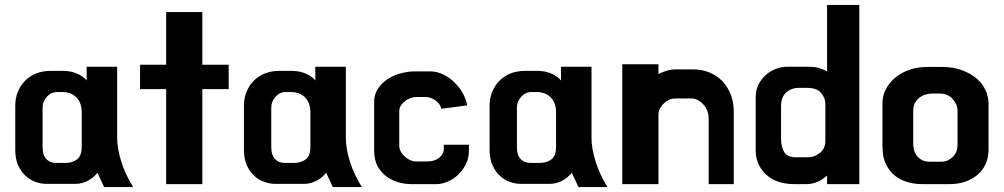

<svg xmlns="http://www.w3.org/2000/svg" viewBox="-20 -698 4078 780"><path d="M456 -138Q456 -95 472.5 -42Q489 11 521 62H403L376 4Q358 26 334.5 37.5Q311 49 287 49H168Q147 49 124.5 41Q102 33 84 16.5Q66 0 54 -26Q42 -52 42 -88V-269Q42 -298 52 -323.5Q62 -349 80.5 -368.5Q99 -388 125.5 -399Q152 -410 186 -410H240Q247 -410 259 -408.5Q271 -407 284 -402.5Q297 -398 309.5 -390.5Q322 -383 332 -371V-427H456ZM312 -241Q312 -264 305 -280Q298 -296 287 -305.5Q276 -315 263 -319.5Q250 -324 238 -324H211Q187 -324 170 -304.5Q153 -285 153 -261V-101Q153 -93 154.5 -81.5Q156 -70 162 -60Q168 -50 179.5 -43Q191 -36 211 -36H244Q274 -36 293 -50.5Q312 -65 312 -101Z M909 -336H802V50H655V-336H549V-435H655V-649H802V-435H909Z M1385 -138Q1385 -95 1401.5 -42Q1418 11 1450 62H1332L1305 4Q1287 26 1263.5 37.5Q1240 49 1216 49H1097Q1076 49 1053.5 41Q1031 33 1013 16.5Q995 0 983 -26Q971 -52 971 -88V-269Q971 -298 981 -323.5Q991 -349 1009.5 -368.5Q1028 -388 1054.5 -399Q1081 -410 1115 -410H1169Q1176 -410 1188 -408.5Q1200 -407 1213 -402.5Q1226 -398 1238.5 -390.5Q1251 -383 1261 -371V-427H1385ZM1241 -241Q1241 -264 1234 -280Q1227 -296 1216 -305.5Q1205 -315 1192 -319.5Q1179 -324 1167 -324H1140Q1116 -324 1099 -304.5Q1082 -285 1082 -261V-101Q1082 -93 1083.5 -81.5Q1085 -70 1091 -60Q1097 -50 1108.5 -43Q1120 -36 1140 -36H1173Q1203 -36 1222 -50.5Q1241 -65 1241 -101Z M1885 -110V-86Q1885 -56 1872.5 -31Q1860 -6 1841 12Q1822 30 1798.5 40Q1775 50 1753 50H1649Q1626 50 1600 43Q1574 36 1552 20.5Q1530 5 1515 -21Q1500 -47 1500 -86V-284Q1500 -315 1516 -338.5Q1532 -362 1556 -377.5Q1580 -393 1609.5 -400.5Q1639 -408 1666 -408H1727Q1755 -408 1780.5 -395.5Q1806 -383 1826.5 -363Q1847 -343 1860.5 -318.5Q1874 -294 1878 -270L1773 -256Q1768 -277 1748.5 -290.5Q1729 -304 1707 -304H1672Q1660 -304 1647.5 -299.5Q1635 -295 1625 -287Q1615 -279 1608.5 -269Q1602 -259 1602 -247V-103Q1602 -95 1607 -84.5Q1612 -74 1621.5 -64.5Q1631 -55 1644 -48.5Q1657 -42 1672 -42H1714Q1745 -42 1764 -57Q1783 -72 1783 -93V-110Z M2383 -138Q2383 -95 2399.5 -42Q2416 11 2448 62H2330L2303 4Q2285 26 2261.5 37.5Q2238 49 2214 49H2095Q2074 49 2051.5 41Q2029 33 2011 16.5Q1993 0 1981 -26Q1969 -52 1969 -88V-269Q1969 -298 1979 -323.5Q1989 -349 2007.5 -368.5Q2026 -388 2052.5 -399Q2079 -410 2113 -410H2167Q2174 -410 2186 -408.5Q2198 -407 2211 -402.5Q2224 -398 2236.5 -390.5Q2249 -383 2259 -371V-427H2383ZM2239 -241Q2239 -264 2232 -280Q2225 -296 2214 -305.5Q2203 -315 2190 -319.5Q2177 -324 2165 -324H2138Q2114 -324 2097 -304.5Q2080 -285 2080 -261V-101Q2080 -93 2081.5 -81.5Q2083 -70 2089 -60Q2095 -50 2106.5 -43Q2118 -36 2138 -36H2171Q2201 -36 2220 -50.5Q2239 -65 2239 -101Z M2859 -217Q2859 -232 2853.5 -247Q2848 -262 2838 -273Q2828 -284 2815.5 -291Q2803 -298 2790 -298H2722Q2711 -298 2699.5 -293Q2688 -288 2678 -279Q2668 -270 2661.5 -258Q2655 -246 2655 -233V50H2508V-437H2655V-397Q2669 -405 2688 -410.5Q2707 -416 2724 -416H2797Q2831 -416 2861 -404Q2891 -392 2913 -370Q2935 -348 2948 -315.5Q2961 -283 2961 -243V50H2859Z M3258 -427Q3286 -427 3302.5 -423Q3319 -419 3340 -408V-678H3471V50H3340V15Q3323 31 3301.5 40.5Q3280 50 3256 50H3207Q3169 50 3140 39.5Q3111 29 3091 10Q3071 -9 3060.5 -33.5Q3050 -58 3050 -87V-303Q3050 -331 3061 -353.5Q3072 -376 3090 -392.5Q3108 -409 3131.5 -418Q3155 -427 3180 -427ZM3263 -59Q3288 -59 3310.5 -76.5Q3333 -94 3333 -126V-276Q3333 -300 3315.5 -320.5Q3298 -341 3260 -341H3225Q3194 -341 3173.5 -322Q3153 -303 3153 -267V-135Q3153 -104 3165 -81.5Q3177 -59 3215 -59Z M3726 50Q3694 50 3664.5 41Q3635 32 3613 13.5Q3591 -5 3578 -33.5Q3565 -62 3565 -101V-279Q3565 -310 3579.5 -337Q3594 -364 3618.5 -384Q3643 -404 3676 -415Q3709 -426 3746 -426H3808Q3850 -426 3884.5 -414Q3919 -402 3944 -382Q3969 -362 3982.5 -334Q3996 -306 3996 -275V-91Q3996 -60 3985 -34Q3974 -8 3953 10.5Q3932 29 3903 39.5Q3874 50 3838 50ZM3803 -41Q3820 -41 3832.5 -47.5Q3845 -54 3853.5 -63.5Q3862 -73 3866 -84.5Q3870 -96 3870 -107V-249Q3870 -273 3850.5 -295.5Q3831 -318 3796 -318H3768Q3754 -318 3740.5 -314Q3727 -310 3715.5 -301.5Q3704 -293 3697 -280Q3690 -267 3690 -248V-112Q3690 -104 3692.5 -91.5Q3695 -79 3702.5 -68Q3710 -57 3723.5 -49Q3737 -41 3758 -41Z"/></svg>

Font: BM HANNA Pro
Style: Regular
Weight: 400
Designer: Woowa Brothers : Cheoljun Lim; Soyoung Lee; & Sandoll : Jooyeon Kang;
Foundry: Sandoll Communications Inc.
Version: Version 1.000;PS 1;hotconv 16.6.51;makeotf.lib2.5.65220